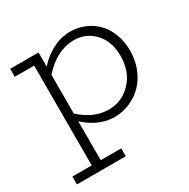

<svg xmlns="http://www.w3.org/2000/svg" viewBox="-158 -628 975 991"><g transform="rotate(-30 329.0 -132.5)"><path d="M387.2 -482.9Q431.6 -482.9 471.4 -466.1Q511.2 -449.2 541.3 -418.9Q571.3 -388.7 588.6 -343.3Q606 -297.9 606 -244.1Q606 -187.5 586.7 -138.7Q567.4 -89.8 534.7 -56.6Q502 -23.4 458.5 -4.6Q415 14.2 367.2 14.2Q273.9 14.2 191.9 -61V170.9H314V217.8H22.9V170.9H138.2V-423.8H22.9V-471.2H191.9V-387.2Q230 -430.2 280.5 -456.5Q331.1 -482.9 387.2 -482.9ZM359.9 -34.2Q439.9 -34.2 494.9 -93.5Q549.8 -152.8 549.8 -244.1Q549.8 -331.5 500.5 -383.8Q451.2 -436 377 -435.1Q276.9 -433.6 191.9 -337.9V-106.9Q271.5 -34.2 359.9 -34.2Z"/></g></svg>

Font: BioRhyme Light
Style: Regular
Weight: 300
Designer: Aoife Mooney
Foundry: Aoife Mooney Type
Version: Version 1.500;PS 001.500;hotconv 1.0.88;makeotf.lib2.5.64775